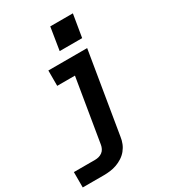

<svg xmlns="http://www.w3.org/2000/svg" viewBox="-229 -864 1057 1191"><g transform="rotate(-30 300.0 -268.0)"><path d="M3 215V105H155Q168 105 181.5 101.5Q195 98 206.5 89.5Q218 81 224.5 68Q231 55 233 42L308 -410H181V-520H459L363 60Q360 83 351 105.5Q342 128 326.5 147Q311 166 290 179.5Q269 193 246.5 201Q224 209 200.5 212Q177 215 155 215ZM302 -589 328 -751H490L463 -589Z"/></g></svg>

Font: Iosevka SS04 XBd Ex Obl
Style: Regular
Weight: 800
Width: 7
Italic angle: -9°
Monospace: yes
Designer: Belleve Invis
Foundry: Belleve Invis
Version: Version 19.0.0; ttfautohint (v1.8.4)